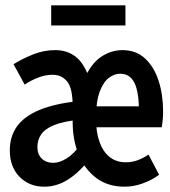

<svg xmlns="http://www.w3.org/2000/svg" viewBox="-20 -692 640 724"><path d="M147 12Q90 12 53.5 -25.5Q17 -63 17 -125Q17 -178 44.5 -216Q72 -254 129 -277.5Q186 -301 276 -311V-240Q216 -234 182 -219.5Q148 -205 134.5 -184Q121 -163 121 -138Q121 -110 137.5 -94Q154 -78 181 -78Q204 -78 231 -94.5Q258 -111 284 -147L318 -92Q277 -40 235 -14Q193 12 147 12ZM450 12Q387 12 343.5 -20.5Q300 -53 277 -108Q254 -163 254 -232V-291Q254 -360 233 -385Q212 -410 179 -410Q151 -410 124 -399.5Q97 -389 73 -373L31 -450Q67 -472 106.5 -487.5Q146 -503 188 -503Q235 -503 267.5 -476.5Q300 -450 320 -387H295Q321 -450 359.5 -476.5Q398 -503 442 -503Q493 -503 527 -471.5Q561 -440 578 -387.5Q595 -335 595 -272Q595 -255 593.5 -239Q592 -223 590 -212H318V-291H523L504 -271Q504 -345 487 -379.5Q470 -414 433 -414Q411 -414 390 -398Q369 -382 355.5 -345Q342 -308 342 -246Q342 -193 355.5 -156Q369 -119 394 -99.5Q419 -80 454 -80Q478 -80 499.5 -88Q521 -96 540 -109L580 -33Q553 -13 518.5 -0.5Q484 12 450 12ZM173 -596V-672H453V-596Z"/></svg>

Font: Source Code Pro SemiBold
Style: Regular
Weight: 600
Monospace: yes
Designer: Paul D. Hunt, Teo Tuominen
Foundry: Adobe Systems Incorporated
Version: Version 1.018;hotconv 1.0.116;makeotfexe 2.5.65601